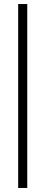

<svg xmlns="http://www.w3.org/2000/svg" viewBox="-20 -737 225 951"><path d="M70 194V-717H115V194Z"/></svg>

Font: Mukta Mahee ExtraLight
Style: Regular
Weight: 275
Designer: Shuchita Grover, Noopur Datye, Girish Dalvi, Yashodeep Gholap
Foundry: Ek Type
Version: Version 2.538;PS 1.000;hotconv 16.6.51;makeotf.lib2.5.65220;